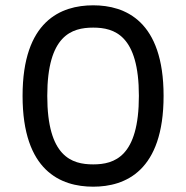

<svg xmlns="http://www.w3.org/2000/svg" viewBox="-20 -695 700 723"><path d="M331 -675C209 -675 65 -616 65 -334C65 -51 209 8 331 8C452 8 596 -51 596 -334C596 -616 452 -675 331 -675ZM331 -76C250 -76 158 -105 158 -334C158 -562 250 -591 331 -591C411 -591 503 -562 503 -334C503 -105 411 -76 331 -76Z"/></svg>

Font: Maven Pro
Style: Medium
Weight: 500
Designer: Joe Prince
Foundry: Joe Prince
Version: Version 1.003